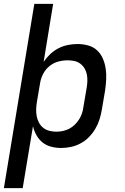

<svg xmlns="http://www.w3.org/2000/svg" viewBox="-27 -755 647 990"><path d="M-7 215 150 -735H247L198 -436Q213 -458 232 -476Q251 -494 274.5 -506Q298 -518 323 -523Q348 -528 373 -528Q401 -528 428 -520.5Q455 -513 474 -495Q493 -477 503.5 -452.5Q514 -428 518 -401Q522 -374 520.5 -345.5Q519 -317 515 -289L498 -189Q494 -164 486 -139Q478 -114 464.5 -91Q451 -68 432 -48.5Q413 -29 389 -16Q365 -3 339 2.5Q313 8 288 8Q262 8 237 1.5Q212 -5 193 -20Q174 -35 161.5 -57Q149 -79 143 -104L90 215ZM264 -76Q280 -76 297 -79.5Q314 -83 329.5 -91Q345 -99 358 -111.5Q371 -124 380.5 -139Q390 -154 395.5 -170Q401 -186 403 -203L420 -303Q423 -320 423.5 -338Q424 -356 420.5 -372.5Q417 -389 408.5 -403Q400 -417 386.5 -427Q373 -437 356 -440.5Q339 -444 322 -444Q298 -444 273.5 -437.5Q249 -431 228.5 -414.5Q208 -398 196 -375Q184 -352 180 -328L163 -228Q160 -209 159.5 -190.5Q159 -172 162.5 -154.5Q166 -137 174.5 -121.5Q183 -106 196.5 -95.5Q210 -85 227.5 -80.5Q245 -76 264 -76Z"/></svg>

Font: Iosevka Custom Medium Oblique
Style: Regular
Weight: 500
Italic angle: -9°
Designer: Belleve Invis
Foundry: Belleve Invis
Version: Version 27.0.1